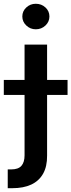

<svg xmlns="http://www.w3.org/2000/svg" viewBox="-59 -779 373 1003"><path d="M69.3 -545.9H187V33.7Q187.5 90.8 166 128.7Q144.5 166.5 104 185.3Q63.5 204.1 5.4 204.1H-18.6V106H-0.5Q36.6 106 53 87.2Q69.3 68.4 69.3 32.7ZM-39.1 -283.2V-361.3H293.9V-283.2ZM127.9 -626Q99.1 -626 78.4 -645.8Q57.6 -665.5 57.6 -692.9Q57.6 -720.7 78.4 -740Q99.1 -759.3 127.9 -759.3Q157.7 -759.3 178.5 -740Q199.2 -720.7 199.2 -692.9Q199.2 -665.5 178.5 -645.8Q157.7 -626 127.9 -626Z"/></svg>

Font: Inter Cardless
Style: Medium
Weight: 500
Designer: Rasmus Andersson
Foundry: rsms
Version: Version 4.001;git-9221beed3